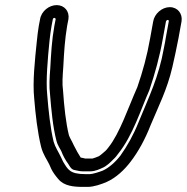

<svg xmlns="http://www.w3.org/2000/svg" viewBox="-20 -708 732 752"><path d="M182 -607 187 -633C187 -635 190 -638 193 -638C196 -638 198 -635 198 -633L193 -607C183 -551 180 -498 177 -442C174 -403 172 -371 176 -338C181 -277 187 -211 201 -157C206 -137 218 -122 221 -114C226 -100 236 -81 248 -65C253 -57 259 -44 272 -42C284 -40 291 -37 303 -37H334C354 -37 373 -47 380 -50C398 -57 414 -74 423 -83C432 -91 438 -99 443 -106C500 -177 531 -278 565 -355C565 -356 566 -357 566 -358C586 -417 606 -488 618 -558L630 -624C631 -627 634 -630 637 -630C640 -630 642 -627 641 -624L629 -558C628 -551 626 -539 622 -520C602 -406 563 -328 523 -230C503 -180 479 -137 452 -99C432 -73 407 -51 383 -40C368 -34 342 -26 332 -26H315C253 -26 246 -44 227 -75L219 -92C208 -115 196 -132 190 -153C177 -207 170 -274 165 -336C159 -392 167 -479 174 -549C176 -568 179 -591 182 -607ZM243 -607 248 -633C253 -664 232 -688 202 -688C172 -688 142 -664 137 -633L132 -607C129 -589 126 -566 124 -544C117 -475 107 -388 114 -322C119 -260 127 -190 141 -133C149 -102 164 -83 173 -64L181 -46C188 -32 197 -20 208 -7C231 21 269 24 306 24H323C349 24 377 13 395 6C436 -12 468 -44 491 -74C522 -114 549 -164 570 -218C600 -290 635 -358 655 -445C661 -471 673 -525 679 -558L691 -624C696 -654 676 -680 645 -680C614 -680 585 -654 580 -624L568 -558C556 -489 539 -428 518 -367C482 -286 449 -186 405 -131C400 -125 396 -119 393 -117C387 -112 374 -100 367 -96C361 -93 346 -88 342 -87H314C308 -88 304 -90 296 -91C287 -105 279 -119 269 -139C263 -153 254 -167 250 -178C238 -226 231 -292 227 -352C223 -382 225 -406 228 -448C231 -506 234 -553 243 -607Z"/></svg>

Font: Blanket
Style: OutlineObl
Weight: 400
Foundry: Cannot Into Space Fonts
Version: Version 0.9